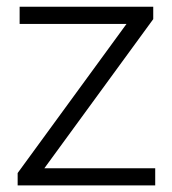

<svg xmlns="http://www.w3.org/2000/svg" viewBox="-20 -562 521 582"><path d="M33.5 0V-37.5L363.5 -489.5H39.5V-541.5H444.5V-504L114.5 -52H450.5V0Z"/></svg>

Font: Encode Sans SmExp Lt
Style: Regular
Weight: 300
Width: 6
Designer: Multiple Designers
Foundry: Impallari Type
Version: Version 3.002; ttfautohint (v1.8.3) -l 8 -r 50 -G 200 -x 14 